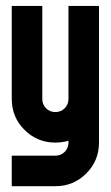

<svg xmlns="http://www.w3.org/2000/svg" viewBox="-20 -479 372 645"><path d="M210 0V-6.3Q189.5 0 166 0Q105 0 62.3 -42.7Q19.5 -85.4 19.5 -146.5V-459H122.1V-146.5Q122.1 -127.9 134.8 -115.2Q147.5 -102.5 166 -102.5Q184.6 -102.5 197.3 -115.2Q210 -127.9 210 -146.5V-459H312.5V0Q312.5 61 270 103.5Q227.1 146.5 166.5 146.5H19.5V43.9H166Q184.6 43.9 197.3 31.2Q210 18.6 210 0Z"/></svg>

Font: NAYAKA
Style: Regular
Weight: 400
Designer: R.S. Wihananto
Foundry: R.S. Wihananto
Version: Version 1.92